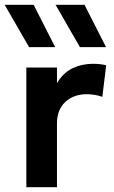

<svg xmlns="http://www.w3.org/2000/svg" viewBox="-36 -782 478 802"><path d="M74 0V-500H202V-434.5Q228 -478.5 267.2 -497Q306.5 -515.5 352 -515.5Q368 -515.5 381.5 -514Q395 -512.5 407.5 -509.5L391.5 -377.5Q376 -383 359.2 -385.8Q342.5 -388.5 326 -388.5Q272 -388.5 237 -356.2Q202 -324 202 -266V0ZM298 -585 196 -762H317L407 -585ZM85.5 -585 -16.5 -762H104.5L194.5 -585Z"/></svg>

Font: Geologica EX Med
Style: Regular
Weight: 500
Designer: Sindre Bremnes, Frode Helland
Foundry: Monokrom Skriftforlag AS
Version: Version 1.010;gftools[0.9.28]